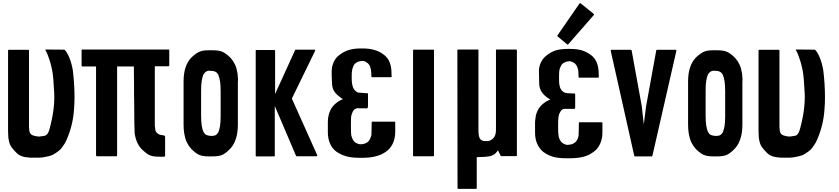

<svg xmlns="http://www.w3.org/2000/svg" viewBox="-20 -995 5325 1219"><path d="M395.5 -91.8Q387.7 -78.1 372.1 -56.6Q357.4 -35.2 310.5 -9.8Q291 -2.9 268.6 1Q247.1 5.9 230.5 5.9Q209 5.9 166 5.9Q166 5.9 166 4.9Q158.2 4.9 151.4 3.9Q144.5 2.9 137.7 2Q106.4 -3.9 87.9 -21.5Q69.3 -39.1 54.7 -58.6Q42 -75.2 37.1 -98.6Q31.2 -121.1 31.2 -163.1Q31.2 -227.5 31.2 -355.5Q31.2 -461.9 31.2 -673.8Q31.2 -676.8 32.2 -677.7Q34.2 -678.7 36.1 -678.7Q77.1 -678.7 159.2 -678.7Q161.1 -678.7 163.1 -677.7Q164.1 -676.8 164.1 -673.8Q164.1 -512.7 164.1 -189.5Q165 -172.9 166 -166Q167 -159.2 168.9 -154.3Q174.8 -138.7 194.3 -133.8Q213.9 -127.9 229.5 -127.9Q241.2 -128.9 262.7 -132.8Q283.2 -136.7 293 -170.9Q329.1 -299.8 324.2 -403.3Q319.3 -506.8 311.5 -546.9Q304.7 -580.1 297.9 -603.5Q291 -626 285.2 -640.6Q274.4 -668.9 269.5 -674.8Q264.6 -680.7 271.5 -680.7Q307.6 -680.7 380.9 -679.7Q384.8 -680.7 387.7 -679.7Q390.6 -678.7 391.6 -677.7Q407.2 -661.1 420.9 -627Q434.6 -593.8 442.4 -548.8Q453.1 -459 453.1 -377.9Q453.1 -339.8 450.2 -303.7Q443.4 -191.4 395.5 -91.8Z M1054.7 -675.8Q1054.7 -643.6 1054.7 -579.1Q1054.7 -577.1 1052.7 -575.2Q1051.8 -574.2 1048.8 -574.2Q1020.5 -574.2 962.9 -574.2Q962.9 -448.2 962.9 -196.3Q963.9 -183.6 965.8 -172.9Q966.8 -163.1 970.7 -158.2Q980.5 -142.6 1000 -138.7Q1020.5 -134.8 1022.5 -134.8Q1022.5 -134.8 1022.5 -133.8Q1023.4 -133.8 1024.4 -133.8Q1025.4 -132.8 1026.4 -131.8Q1027.3 -130.9 1027.3 -129.9Q1028.3 -128.9 1028.3 -127Q1028.3 -86.9 1028.3 -6.8Q1028.3 -4.9 1027.3 -2.9Q1025.4 -1 1023.4 -1Q1022.5 -1 1022.5 -1Q1022.5 -1 1022.5 0Q1020.5 0 997.1 0Q973.6 0 968.8 -1Q968.8 -1 960.9 -2Q954.1 -2 952.1 -2.9Q928.7 -7.8 913.1 -19.5Q896.5 -31.2 877.9 -49.8Q861.3 -67.4 850.6 -91.8Q839.8 -116.2 835 -148.4Q834 -153.3 833 -210Q833 -265.6 832 -335.9Q832 -365.2 831.1 -395.5Q831.1 -425.8 831.1 -453.1Q831.1 -503.9 830.1 -538.1Q830.1 -573.2 830.1 -573.2Q794.9 -573.2 723.6 -573.2Q723.6 -384.8 723.6 -7.8Q723.6 -5.9 721.7 -3.9Q720.7 -2.9 718.8 -2.9Q677.7 -2.9 595.7 -2.9Q592.8 -2.9 591.8 -3.9Q589.8 -5.9 589.8 -7.8Q589.8 -196.3 589.8 -573.2Q561.5 -573.2 502.9 -573.2Q501 -573.2 500 -574.2Q498 -576.2 498 -578.1Q498 -610.4 498 -675.8Q498 -678.7 500 -679.7Q501 -680.7 502.9 -680.7Q685.5 -680.7 1049.8 -680.7Q1052.7 -680.7 1053.7 -679.7Q1054.7 -678.7 1054.7 -676.8Q1054.7 -676.8 1054.7 -675.8Z M1490.2 -474.6Q1490.2 -383.8 1490.2 -203.1Q1490.2 -151.4 1477.5 -114.3Q1465.8 -76.2 1442.4 -51.8Q1418.9 -26.4 1395.5 -13.7Q1373 -2 1330.1 -2Q1328.1 -2 1326.2 -2Q1324.2 -2 1323.2 -2Q1322.3 -2 1320.3 -2Q1316.4 -2 1312.5 -2Q1308.6 -2 1305.7 -2Q1263.7 -2 1240.2 -13.7Q1217.8 -25.4 1192.4 -51.8Q1176.8 -69.3 1165 -93.8Q1154.3 -118.2 1149.4 -149.4Q1147.5 -162.1 1146.5 -175.8Q1145.5 -189.5 1145.5 -204.1Q1145.5 -294.9 1145.5 -476.6Q1145.5 -527.3 1157.2 -564.5Q1169.9 -602.5 1192.4 -627Q1217.8 -652.3 1241.2 -664.1Q1262.7 -675.8 1302.7 -675.8Q1305.7 -675.8 1307.6 -675.8Q1309.6 -675.8 1311.5 -675.8Q1313.5 -675.8 1314.5 -675.8Q1315.4 -675.8 1317.4 -675.8Q1321.3 -675.8 1325.2 -675.8Q1329.1 -675.8 1332 -675.8Q1374 -675.8 1396.5 -664.1Q1419.9 -652.3 1445.3 -626Q1460.9 -608.4 1472.7 -584Q1483.4 -559.6 1488.3 -527.3Q1489.3 -514.6 1490.2 -502Q1490.2 -496.1 1491.2 -491.2Q1491.2 -483.4 1490.2 -474.6ZM1380.9 -416Q1380.9 -435.5 1379.9 -451.2Q1377.9 -466.8 1377 -479.5Q1375 -492.2 1372.1 -502Q1369.1 -512.7 1366.2 -519.5Q1362.3 -527.3 1357.4 -532.2Q1352.5 -537.1 1346.7 -540Q1335.9 -544.9 1326.2 -544.9Q1317.4 -545.9 1310.5 -545.9Q1308.6 -545.9 1306.6 -545.9Q1304.7 -545.9 1302.7 -545.9Q1299.8 -544.9 1296.9 -543.9Q1293.9 -543 1291 -542Q1285.2 -539.1 1280.3 -533.2Q1275.4 -528.3 1271.5 -521.5Q1268.6 -514.6 1265.6 -504.9Q1262.7 -495.1 1260.7 -482.4Q1258.8 -470.7 1257.8 -455.1Q1256.8 -438.5 1256.8 -419.9Q1256.8 -400.4 1256.8 -360.4Q1256.8 -327.1 1256.8 -261.7Q1256.8 -243.2 1257.8 -226.6Q1259.8 -210.9 1260.7 -197.3Q1262.7 -184.6 1265.6 -174.8Q1268.6 -165 1271.5 -158.2Q1275.4 -151.4 1280.3 -145.5Q1285.2 -140.6 1291 -137.7Q1294.9 -135.7 1304.7 -133.8Q1314.5 -132.8 1324.2 -131.8Q1325.2 -131.8 1327.1 -131.8Q1328.1 -132.8 1331.1 -132.8Q1335 -133.8 1339.8 -133.8Q1345.7 -134.8 1346.7 -135.7Q1352.5 -138.7 1357.4 -143.6Q1362.3 -149.4 1366.2 -155.3Q1369.1 -163.1 1372.1 -172.9Q1375 -182.6 1377 -194.3Q1378.9 -207 1379.9 -222.7Q1380.9 -239.3 1380.9 -257.8Q1380.9 -310.5 1380.9 -416Z M1993.2 -4.9Q1992.2 -3.9 1991.2 -3.9Q1990.2 -2.9 1989.3 -2.9Q1947.3 -2.9 1864.3 -2.9Q1862.3 -2.9 1861.3 -3.9Q1859.4 -4.9 1859.4 -5.9Q1814.5 -111.3 1724.6 -322.3Q1724.6 -216.8 1724.6 -6.8Q1724.6 -4.9 1723.6 -2.9Q1722.7 -2 1719.7 -2Q1682.6 -2 1608.4 -2Q1605.5 -2 1604.5 -2.9Q1603.5 -4.9 1603.5 -6.8Q1603.5 -89.8 1603.5 -256.8Q1603.5 -395.5 1603.5 -672.9Q1603.5 -674.8 1604.5 -676.8Q1605.5 -678.7 1608.4 -677.7Q1645.5 -677.7 1720.7 -677.7Q1723.6 -677.7 1724.6 -676.8Q1726.6 -674.8 1726.6 -672.9Q1726.6 -581.1 1726.6 -398.4Q1768.6 -491.2 1853.5 -676.8Q1853.5 -678.7 1855.5 -679.7Q1856.4 -679.7 1858.4 -679.7Q1897.5 -679.7 1976.6 -679.7Q1976.6 -679.7 1978.5 -678.7Q1979.5 -677.7 1980.5 -676.8Q1980.5 -675.8 1980.5 -674.8Q1980.5 -673.8 1980.5 -671.9Q1930.7 -571.3 1833 -369.1Q1886.7 -249 1994.1 -9.8Q1995.1 -8.8 1995.1 -6.8Q1994.1 -5.9 1993.2 -4.9Z M2066.4 -262.7Q2072.3 -288.1 2085 -308.6Q2097.7 -328.1 2117.2 -342.8Q2127 -350.6 2137.7 -356.4Q2147.5 -362.3 2158.2 -365.2Q2152.3 -368.2 2146.5 -372.1Q2141.6 -376 2135.7 -380.9Q2110.4 -399.4 2098.6 -420.9Q2087.9 -442.4 2087.9 -469.7Q2087.9 -471.7 2085.9 -514.6Q2085 -556.6 2087.9 -566.4Q2092.8 -591.8 2104.5 -612.3Q2116.2 -632.8 2135.7 -646.5Q2163.1 -668 2195.3 -677.7Q2227.5 -687.5 2272.5 -687.5Q2275.4 -687.5 2280.3 -687.5Q2325.2 -687.5 2357.4 -677.7Q2389.6 -668.9 2417 -647.5Q2442.4 -628.9 2454.1 -598.6Q2465.8 -569.3 2465.8 -525.4Q2465.8 -525.4 2465.8 -520.5Q2466.8 -515.6 2466.8 -508.8Q2466.8 -506.8 2464.8 -505.9Q2463.9 -504.9 2461.9 -504.9Q2421.9 -504.9 2343.8 -504.9Q2342.8 -504.9 2341.8 -504.9Q2339.8 -504.9 2339.8 -505.9Q2338.9 -506.8 2337.9 -506.8Q2337.9 -507.8 2337.9 -508.8Q2337.9 -522.5 2336.9 -534.2Q2335.9 -545.9 2335 -551.8Q2333 -562.5 2330.1 -571.3Q2327.1 -580.1 2321.3 -586.9Q2317.4 -592.8 2310.5 -596.7Q2304.7 -601.6 2297.9 -604.5Q2293.9 -606.4 2290 -607.4Q2286.1 -607.4 2281.2 -608.4Q2273.4 -607.4 2265.6 -606.4Q2258.8 -605.5 2253.9 -603.5Q2246.1 -600.6 2240.2 -595.7Q2234.4 -591.8 2229.5 -585.9Q2224.6 -579.1 2221.7 -570.3Q2217.8 -561.5 2215.8 -550.8Q2212.9 -539.1 2212.9 -505.9Q2212.9 -471.7 2215.8 -460.9Q2217.8 -450.2 2220.7 -441.4Q2224.6 -432.6 2229.5 -425.8Q2234.4 -419.9 2240.2 -415Q2246.1 -410.2 2253.9 -407.2Q2255.9 -407.2 2268.6 -406.2Q2280.3 -405.3 2290 -404.3Q2299.8 -404.3 2304.7 -403.3Q2309.6 -403.3 2311.5 -403.3Q2313.5 -403.3 2315.4 -402.3Q2316.4 -401.4 2316.4 -399.4Q2316.4 -373 2316.4 -320.3Q2316.4 -319.3 2315.4 -314.5Q2314.5 -309.6 2313.5 -308.6Q2310.5 -306.6 2304.7 -306.6Q2298.8 -307.6 2289.1 -307.6Q2279.3 -306.6 2263.7 -307.6Q2248 -308.6 2245.1 -307.6Q2238.3 -304.7 2234.4 -302.7Q2230.5 -301.8 2225.6 -294.9Q2219.7 -288.1 2216.8 -279.3Q2212.9 -270.5 2210 -259.8Q2208 -248 2208 -197.3Q2208 -146.5 2210 -135.7Q2212.9 -125 2216.8 -116.2Q2219.7 -107.4 2225.6 -100.6Q2229.5 -94.7 2236.3 -89.8Q2243.2 -85.9 2250 -83Q2253.9 -81.1 2258.8 -80.1Q2262.7 -79.1 2267.6 -79.1Q2276.4 -79.1 2284.2 -80.1Q2291 -81.1 2297.9 -84Q2304.7 -86.9 2311.5 -90.8Q2318.4 -95.7 2322.3 -101.6Q2328.1 -108.4 2331.1 -117.2Q2335 -126 2337.9 -136.7Q2337.9 -141.6 2338.9 -166Q2339.8 -189.5 2339.8 -218.8Q2339.8 -219.7 2339.8 -219.7Q2340.8 -220.7 2341.8 -221.7Q2341.8 -222.7 2342.8 -222.7Q2343.8 -222.7 2345.7 -222.7Q2391.6 -222.7 2484.4 -222.7Q2486.3 -222.7 2488.3 -221.7Q2489.3 -219.7 2489.3 -218.8Q2489.3 -198.2 2489.3 -158.2Q2489.3 -147.5 2488.3 -136.7Q2486.3 -125 2484.4 -114.3Q2478.5 -88.9 2465.8 -69.3Q2453.1 -48.8 2433.6 -34.2Q2404.3 -12.7 2370.1 -3.9Q2336.9 5.9 2288.1 6.8Q2285.2 6.8 2280.3 6.8Q2276.4 6.8 2271.5 6.8Q2270.5 6.8 2267.6 6.8Q2265.6 6.8 2262.7 6.8Q2260.7 6.8 2259.8 6.8Q2211.9 6.8 2177.7 -2.9Q2143.6 -12.7 2114.3 -33.2Q2088.9 -52.7 2075.2 -84Q2061.5 -115.2 2061.5 -156.2Q2061.5 -177.7 2061.5 -218.8Q2061.5 -229.5 2062.5 -241.2Q2064.5 -252 2066.4 -262.7Z M2735.4 -674.8Q2735.4 -591.8 2735.4 -423.8Q2735.4 -285.2 2735.4 -7.8Q2735.4 -5.9 2734.4 -3.9Q2732.4 -2.9 2730.5 -2.9Q2689.5 -2.9 2607.4 -2.9Q2605.5 -2.9 2603.5 -3.9Q2602.5 -5.9 2602.5 -7.8Q2602.5 -91.8 2602.5 -258.8Q2602.5 -397.5 2602.5 -674.8Q2602.5 -677.7 2603.5 -678.7Q2605.5 -679.7 2607.4 -679.7Q2648.4 -679.7 2730.5 -679.7Q2732.4 -679.7 2734.4 -678.7Q2735.4 -677.7 2735.4 -674.8Z M3261.7 -675.8Q3261.7 -591.8 3261.7 -424.8Q3261.7 -286.1 3261.7 -8.8Q3261.7 -6.8 3260.7 -4.9Q3258.8 -3.9 3256.8 -3.9Q3225.6 -3.9 3163.1 -3.9Q3161.1 -3.9 3160.2 -4.9Q3158.2 -4.9 3158.2 -6.8Q3152.3 -17.6 3141.6 -41Q3134.8 -30.3 3124 -19.5Q3113.3 -9.8 3092.8 -3.9Q3082 -1 3054.7 1Q3028.3 2.9 3006.8 2.9Q3006.8 68.4 3006.8 199.2Q3006.8 201.2 3005.9 203.1Q3003.9 204.1 3002 204.1Q2964.8 204.1 2889.6 204.1Q2887.7 204.1 2886.7 203.1Q2884.8 201.2 2884.8 199.2Q2884.8 -92.8 2883.8 -675.8Q2883.8 -677.7 2885.7 -679.7Q2886.7 -680.7 2888.7 -680.7Q2930.7 -680.7 3012.7 -680.7Q3015.6 -680.7 3016.6 -679.7Q3017.6 -677.7 3017.6 -675.8Q3017.6 -506.8 3017.6 -168.9Q3017.6 -147.5 3020.5 -132.8Q3023.4 -118.2 3030.3 -110.4Q3036.1 -103.5 3047.9 -100.6Q3059.6 -98.6 3078.1 -99.6Q3097.7 -101.6 3113.3 -119.1Q3128.9 -135.7 3128.9 -170.9Q3128.9 -338.9 3128.9 -675.8Q3128.9 -677.7 3129.9 -679.7Q3131.8 -680.7 3133.8 -680.7Q3174.8 -680.7 3255.9 -680.7Q3257.8 -680.7 3259.8 -679.7Q3261.7 -677.7 3261.7 -675.8Z M3381.8 -259.8Q3387.7 -285.2 3400.4 -305.7Q3414.1 -326.2 3432.6 -339.8Q3442.4 -347.7 3453.1 -353.5Q3463.9 -359.4 3473.6 -363.3Q3467.8 -366.2 3462.9 -370.1Q3457 -373 3451.2 -377.9Q3426.8 -396.5 3415 -418Q3403.3 -440.4 3403.3 -466.8Q3403.3 -469.7 3402.3 -511.7Q3400.4 -554.7 3403.3 -564.5Q3408.2 -589.8 3419.9 -609.4Q3432.6 -629.9 3451.2 -643.6Q3478.5 -666 3510.7 -675.8Q3543 -684.6 3587.9 -684.6Q3590.8 -684.6 3595.7 -684.6Q3640.6 -684.6 3672.9 -675.8Q3705.1 -666 3733.4 -644.5Q3757.8 -626 3769.5 -596.7Q3781.2 -566.4 3781.2 -523.4Q3781.2 -523.4 3781.2 -517.6Q3782.2 -512.7 3782.2 -505.9Q3782.2 -504.9 3780.3 -502.9Q3779.3 -502 3777.3 -502Q3737.3 -502 3659.2 -502Q3658.2 -502 3657.2 -502Q3656.2 -502 3655.3 -502.9Q3654.3 -503.9 3653.3 -504.9Q3653.3 -504.9 3653.3 -505.9Q3653.3 -519.5 3652.3 -531.2Q3651.4 -543 3651.4 -548.8Q3648.4 -559.6 3645.5 -568.4Q3642.6 -577.1 3636.7 -584Q3632.8 -589.8 3627 -594.7Q3620.1 -598.6 3613.3 -601.6Q3609.4 -603.5 3605.5 -604.5Q3601.6 -605.5 3596.7 -606.4Q3588.9 -605.5 3582 -604.5Q3574.2 -603.5 3569.3 -600.6Q3561.5 -597.7 3555.7 -593.8Q3549.8 -588.9 3544.9 -583Q3541 -576.2 3537.1 -567.4Q3533.2 -558.6 3531.2 -547.9Q3529.3 -537.1 3529.3 -502.9Q3529.3 -469.7 3531.2 -458Q3533.2 -447.3 3536.1 -438.5Q3540 -429.7 3544.9 -422.9Q3549.8 -417 3555.7 -412.1Q3561.5 -408.2 3569.3 -405.3Q3571.3 -404.3 3584 -403.3Q3596.7 -402.3 3606.4 -402.3Q3615.2 -401.4 3620.1 -401.4Q3626 -401.4 3627 -401.4Q3628.9 -401.4 3630.9 -399.4Q3631.8 -398.4 3631.8 -397.5Q3631.8 -370.1 3631.8 -317.4Q3631.8 -315.4 3631.8 -310.5Q3630.9 -305.7 3628.9 -304.7Q3626 -302.7 3620.1 -303.7Q3614.3 -303.7 3605.5 -303.7Q3595.7 -303.7 3580.1 -303.7Q3564.5 -304.7 3561.5 -303.7Q3553.7 -300.8 3549.8 -299.8Q3545.9 -297.9 3541 -291Q3536.1 -284.2 3532.2 -275.4Q3528.3 -266.6 3526.4 -255.9Q3523.4 -245.1 3523.4 -193.4Q3523.4 -142.6 3526.4 -131.8Q3528.3 -121.1 3532.2 -112.3Q3536.1 -103.5 3541 -96.7Q3545.9 -90.8 3551.8 -86.9Q3558.6 -82 3566.4 -79.1Q3570.3 -77.1 3574.2 -76.2Q3578.1 -76.2 3583 -75.2Q3591.8 -76.2 3599.6 -77.1Q3607.4 -78.1 3613.3 -80.1Q3620.1 -83 3627 -87.9Q3633.8 -91.8 3637.7 -97.7Q3643.6 -104.5 3647.5 -113.3Q3650.4 -122.1 3653.3 -132.8Q3654.3 -138.7 3654.3 -162.1Q3655.3 -185.5 3655.3 -214.8Q3655.3 -215.8 3655.3 -216.8Q3656.2 -216.8 3657.2 -217.8Q3658.2 -218.8 3659.2 -218.8Q3659.2 -218.8 3661.1 -218.8Q3707 -218.8 3799.8 -218.8Q3802.7 -218.8 3803.7 -217.8Q3804.7 -216.8 3804.7 -214.8Q3804.7 -195.3 3804.7 -155.3Q3804.7 -143.6 3803.7 -132.8Q3802.7 -121.1 3799.8 -111.3Q3793.9 -85.9 3781.2 -65.4Q3768.6 -44.9 3749 -31.2Q3719.7 -8.8 3685.5 0Q3652.3 8.8 3604.5 9.8Q3600.6 9.8 3595.7 9.8Q3591.8 9.8 3586.9 9.8Q3585.9 9.8 3583 9.8Q3581.1 9.8 3579.1 9.8Q3576.2 9.8 3575.2 9.8Q3527.3 9.8 3493.2 1Q3459 -8.8 3429.7 -30.3Q3404.3 -50.8 3390.6 -82Q3377 -112.3 3377 -154.3Q3377 -174.8 3377 -215.8Q3377 -227.5 3378.9 -238.3Q3379.9 -249 3381.8 -259.8ZM3751 -904.3Q3751 -902.3 3751 -901.4Q3751 -900.4 3750 -899.4Q3696.3 -837.9 3587.9 -713.9Q3586.9 -712.9 3585.9 -712.9Q3585 -711.9 3584 -711.9Q3583 -711.9 3583 -711.9Q3582 -711.9 3581.1 -712.9Q3560.5 -729.5 3520.5 -763.7Q3518.6 -765.6 3518.6 -767.6Q3517.6 -767.6 3517.6 -768.6Q3517.6 -769.5 3519.5 -770.5Q3565.4 -837.9 3659.2 -972.7Q3660.2 -973.6 3661.1 -974.6Q3662.1 -974.6 3663.1 -974.6Q3664.1 -974.6 3665 -974.6Q3666 -974.6 3667 -973.6Q3694.3 -951.2 3749 -907.2Q3750 -907.2 3750 -905.3Q3751 -904.3 3751 -904.3Z M4274.4 -672.9Q4223.6 -450.2 4122.1 -5.9Q4122.1 -4.9 4120.1 -2.9Q4119.1 -2 4117.2 -2Q4082 -2 4012.7 -2Q4010.7 -2 4009.8 -2.9Q4007.8 -4.9 4006.8 -5.9Q3957 -228.5 3857.4 -672.9Q3857.4 -673.8 3857.4 -674.8Q3857.4 -675.8 3858.4 -676.8Q3859.4 -677.7 3860.4 -678.7Q3861.3 -678.7 3862.3 -678.7Q3903.3 -678.7 3984.4 -678.7Q3986.3 -678.7 3988.3 -677.7Q3989.3 -676.8 3990.2 -674.8Q4011.7 -556.6 4054.7 -320.3Q4058.6 -281.2 4067.4 -205.1Q4072.3 -243.2 4082 -320.3Q4103.5 -438.5 4146.5 -674.8Q4146.5 -676.8 4147.5 -677.7Q4149.4 -678.7 4151.4 -678.7Q4190.4 -678.7 4269.5 -678.7Q4270.5 -678.7 4271.5 -678.7Q4272.5 -677.7 4273.4 -676.8Q4274.4 -675.8 4274.4 -674.8Q4274.4 -673.8 4274.4 -673.8Q4274.4 -672.9 4274.4 -672.9Z M4693.4 -474.6Q4693.4 -383.8 4693.4 -203.1Q4693.4 -151.4 4680.7 -114.3Q4668.9 -76.2 4645.5 -51.8Q4622.1 -26.4 4598.6 -13.7Q4576.2 -2 4533.2 -2Q4531.2 -2 4529.3 -2Q4527.3 -2 4526.4 -2Q4525.4 -2 4523.4 -2Q4519.5 -2 4515.6 -2Q4511.7 -2 4508.8 -2Q4466.8 -2 4443.4 -13.7Q4420.9 -25.4 4395.5 -51.8Q4379.9 -69.3 4368.2 -93.8Q4357.4 -118.2 4352.5 -149.4Q4350.6 -162.1 4349.6 -175.8Q4348.6 -189.5 4348.6 -204.1Q4348.6 -294.9 4348.6 -476.6Q4348.6 -527.3 4360.4 -564.5Q4373 -602.5 4395.5 -627Q4420.9 -652.3 4444.3 -664.1Q4465.8 -675.8 4505.9 -675.8Q4508.8 -675.8 4510.7 -675.8Q4512.7 -675.8 4514.6 -675.8Q4516.6 -675.8 4517.6 -675.8Q4518.6 -675.8 4520.5 -675.8Q4524.4 -675.8 4528.3 -675.8Q4532.2 -675.8 4535.2 -675.8Q4577.1 -675.8 4599.6 -664.1Q4623 -652.3 4648.4 -626Q4664.1 -608.4 4675.8 -584Q4686.5 -559.6 4691.4 -527.3Q4692.4 -514.6 4693.4 -502Q4693.4 -496.1 4694.3 -491.2Q4694.3 -483.4 4693.4 -474.6ZM4584 -416Q4584 -435.5 4583 -451.2Q4581.1 -466.8 4580.1 -479.5Q4578.1 -492.2 4575.2 -502Q4572.3 -512.7 4569.3 -519.5Q4565.4 -527.3 4560.5 -532.2Q4555.7 -537.1 4549.8 -540Q4539.1 -544.9 4529.3 -544.9Q4520.5 -545.9 4513.7 -545.9Q4511.7 -545.9 4509.8 -545.9Q4507.8 -545.9 4505.9 -545.9Q4502.9 -544.9 4500 -543.9Q4497.1 -543 4494.1 -542Q4488.3 -539.1 4483.4 -533.2Q4478.5 -528.3 4474.6 -521.5Q4471.7 -514.6 4468.8 -504.9Q4465.8 -495.1 4463.9 -482.4Q4461.9 -470.7 4460.9 -455.1Q4460 -438.5 4460 -419.9Q4460 -400.4 4460 -360.4Q4460 -327.1 4460 -261.7Q4460 -243.2 4460.9 -226.6Q4462.9 -210.9 4463.9 -197.3Q4465.8 -184.6 4468.8 -174.8Q4471.7 -165 4474.6 -158.2Q4478.5 -151.4 4483.4 -145.5Q4488.3 -140.6 4494.1 -137.7Q4498 -135.7 4507.8 -133.8Q4517.6 -132.8 4527.3 -131.8Q4528.3 -131.8 4530.3 -131.8Q4531.2 -132.8 4534.2 -132.8Q4538.1 -133.8 4543 -133.8Q4548.8 -134.8 4549.8 -135.7Q4555.7 -138.7 4560.5 -143.6Q4565.4 -149.4 4569.3 -155.3Q4572.3 -163.1 4575.2 -172.9Q4578.1 -182.6 4580.1 -194.3Q4582 -207 4583 -222.7Q4584 -239.3 4584 -257.8Q4584 -310.5 4584 -416Z M5160.2 -91.8Q5152.3 -78.1 5136.7 -56.6Q5122.1 -35.2 5075.2 -9.8Q5055.7 -2.9 5033.2 1Q5011.7 5.9 4995.1 5.9Q4973.6 5.9 4930.7 5.9Q4930.7 5.9 4930.7 4.9Q4922.9 4.9 4916 3.9Q4909.2 2.9 4902.3 2Q4871.1 -3.9 4852.5 -21.5Q4834 -39.1 4819.3 -58.6Q4806.6 -75.2 4801.8 -98.6Q4795.9 -121.1 4795.9 -163.1Q4795.9 -227.5 4795.9 -355.5Q4795.9 -461.9 4795.9 -673.8Q4795.9 -676.8 4796.9 -677.7Q4798.8 -678.7 4800.8 -678.7Q4841.8 -678.7 4923.8 -678.7Q4925.8 -678.7 4927.7 -677.7Q4928.7 -676.8 4928.7 -673.8Q4928.7 -512.7 4928.7 -189.5Q4929.7 -172.9 4930.7 -166Q4931.6 -159.2 4933.6 -154.3Q4939.5 -138.7 4959 -133.8Q4978.5 -127.9 4994.1 -127.9Q5005.9 -128.9 5027.3 -132.8Q5047.9 -136.7 5057.6 -170.9Q5093.8 -299.8 5088.9 -403.3Q5084 -506.8 5076.2 -546.9Q5069.3 -580.1 5062.5 -603.5Q5055.7 -626 5049.8 -640.6Q5039.1 -668.9 5034.2 -674.8Q5029.3 -680.7 5036.1 -680.7Q5072.3 -680.7 5145.5 -679.7Q5149.4 -680.7 5152.3 -679.7Q5155.3 -678.7 5156.2 -677.7Q5171.9 -661.1 5185.5 -627Q5199.2 -593.8 5207 -548.8Q5217.8 -459 5217.8 -377.9Q5217.8 -339.8 5214.8 -303.7Q5208 -191.4 5160.2 -91.8Z"/></svg>

Font: Typeface
Style: Regular
Weight: 400
Version: Version 1.0